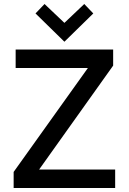

<svg xmlns="http://www.w3.org/2000/svg" viewBox="-20 -937 642 957"><path d="M48 0V-80L418 -598H58V-690H544V-610L175 -92H554V0ZM157 -870 202 -917 301 -823 400 -917 445 -870 301 -729Z"/></svg>

Font: Oxanium ExtraLight Medium
Style: Regular
Weight: 500
Version: Version 2.000